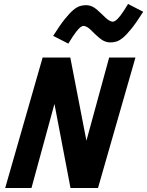

<svg xmlns="http://www.w3.org/2000/svg" viewBox="-20 -944 739 964"><path d="M225 -571 239 -655H333L444 -82L429 0H334ZM472 0H349L528 -655H660ZM138 0H6L194 -655H317ZM699 -885Q665 -831 640 -800Q615 -769 596.5 -754Q578 -739 563 -735Q548 -731 535 -731Q515 -731 498.5 -740Q482 -749 458 -772Q430 -801 418.5 -807.5Q407 -814 399 -814Q394 -814 385.5 -808.5Q377 -803 362.5 -784.5Q348 -766 323 -725L247 -764Q281 -818 306 -849Q331 -880 349.5 -895Q368 -910 383 -914Q398 -918 411 -918Q431 -918 447.5 -909Q464 -900 487 -877Q516 -848 527.5 -841.5Q539 -835 546 -835Q552 -835 560.5 -840.5Q569 -846 584 -865Q599 -884 623 -924Z"/></svg>

Font: Intel One Mono Light
Style: Italic
Weight: 300
Italic angle: -16°
Monospace: yes
Designer: Fred Shallcrass
Foundry: Frere-Jones Type LLC
Version: Version 1.004